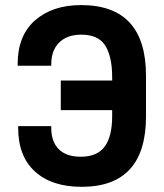

<svg xmlns="http://www.w3.org/2000/svg" viewBox="-20 -720 639 748"><path d="M295.9 -700.2Q548.8 -700.2 548.8 -424.8V-266.6Q548.8 7.8 297.9 7.8Q181.6 7.8 116.2 -51.8Q50.8 -111.3 50.8 -221.7V-228.5H179.7V-220.7Q179.7 -168 209 -138.7Q238.3 -109.4 294.9 -109.4Q357.4 -109.4 386.7 -147.5Q417 -186.5 417 -268.6V-291H216.8V-406.2H417V-418Q417 -462.9 409.2 -494.6Q401.4 -526.4 387.7 -545.9Q360.4 -585 296.9 -585Q241.2 -585 210 -553.7Q179.7 -523.4 179.7 -469.7V-463.9H48.8V-470.7Q48.8 -580.1 115.2 -639.6Q183.6 -700.2 295.9 -700.2Z"/></svg>

Font: DINish
Style: Bold
Weight: 700
Designer: Bert Driehuis
Foundry: Playbeing
Version: Version 3.008; git-95204e4c-release